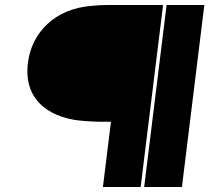

<svg xmlns="http://www.w3.org/2000/svg" viewBox="-20 -733 832 763"><path d="M553 10H703L792 -713H642ZM91 -483C71 -322 195 -259 318 -252C355 -249 389 -249 421 -249L389 10H539L628 -713H404C385 -713 366 -712 348 -710C196 -700 105 -601 91 -483Z"/></svg>

Font: Bluebird
Style: SfBdExtObl
Weight: 700
Designer: Jasper
Foundry: Cannot Into Space Fonts
Version: Version 0.98